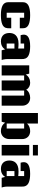

<svg xmlns="http://www.w3.org/2000/svg" viewBox="1744 -2620 893 4422"><g transform="rotate(90 2191.0 -408.5)"><path d="M630.4 -220.2V-172.9Q630.4 -153.8 628.9 -132.1Q627.4 -110.4 619.1 -89.1Q610.8 -67.9 592.5 -48.6Q574.2 -29.3 540.8 -14.4Q507.3 0.5 455.6 9.3Q403.8 18.1 328.6 18.1Q255.4 18.1 204.8 9.3Q154.3 0.5 121.1 -14.2Q87.9 -28.8 69.3 -48.3Q50.8 -67.9 42 -88.9Q33.2 -109.9 31.5 -131.6Q29.8 -153.3 29.8 -172.9V-465.8Q29.8 -485.4 31.5 -506.8Q33.2 -528.3 42 -549.3Q50.8 -570.3 69.3 -589.6Q87.9 -608.9 121.1 -623.5Q154.3 -638.2 204.8 -647Q255.4 -655.8 328.6 -655.8Q399.9 -655.8 450 -647.9Q500 -640.1 533.4 -626.5Q566.9 -612.8 586.4 -595.2Q606 -577.6 615.7 -557.6Q625.5 -537.6 627.9 -517.1Q630.4 -496.6 630.4 -477.5V-417.5H387.7V-517.6H272.5V-115.7H387.7V-220.2Z M1138.2 0 1116.2 -81.5Q1103.5 -56.6 1084 -38.1Q1064.5 -19.5 1040.5 -7.1Q1016.6 5.4 989.5 11.5Q962.4 17.6 935.5 17.6Q879.4 17.6 841.6 0.7Q803.7 -16.1 781 -43.7Q758.3 -71.3 748.8 -106.7Q739.3 -142.1 739.3 -179.7Q739.3 -218.3 750.7 -255.6Q762.2 -293 790.3 -322.5Q818.4 -352.1 866 -370.1Q913.6 -388.2 985.8 -388.2Q1010.7 -388.2 1039.6 -386.7Q1068.4 -385.3 1097.2 -381.8V-517.6H981.9V-436L789.6 -436.5Q784.2 -455.6 780.8 -474.1Q777.3 -492.7 777.3 -509.8Q777.3 -539.1 789.8 -565.7Q802.2 -592.3 832.8 -612.3Q863.3 -632.3 914.8 -644Q966.3 -655.8 1044.9 -655.8Q1115.7 -655.8 1165 -647Q1214.4 -638.2 1247.1 -623.5Q1279.8 -608.9 1298.3 -589.6Q1316.9 -570.3 1326.2 -549.1Q1335.4 -527.8 1337.6 -506.1Q1339.8 -484.4 1339.8 -464.8V-125.5Q1339.8 -102.1 1343 -80.1Q1346.2 -58.1 1350.1 -40Q1355 -19 1360.8 0ZM981.9 -293.9V-115.7H1097.2V-293.9Z M1484.4 0V-634.8H1675.3L1697.8 -553.2Q1710.4 -578.6 1731 -597.9Q1751.5 -617.2 1776.9 -630.1Q1802.2 -643.1 1830.8 -649.7Q1859.4 -656.2 1887.7 -656.2Q1911.6 -656.2 1934.8 -650.6Q1958 -645 1978.5 -633.5Q1999 -622.1 2016.1 -605Q2033.2 -587.9 2044.9 -564.9Q2058.6 -587.4 2079.3 -604.5Q2100.1 -621.6 2125 -633.1Q2149.9 -644.5 2177.7 -650.4Q2205.6 -656.2 2233.4 -656.2Q2267.1 -656.2 2299.6 -645Q2332 -633.8 2357.4 -610.8Q2382.8 -587.9 2398.2 -553.5Q2413.6 -519 2413.6 -472.7V0H2180.7V-517.6H2064.9Q2065.4 -515.1 2065.4 -512.5Q2065.4 -509.8 2065.4 -507.3V0H1832.5V-517.6H1717.3V0Z M2825.2 -835V-585.4Q2856.4 -620.1 2902.1 -638.2Q2947.8 -656.2 3000 -656.2Q3034.7 -656.2 3067.6 -645Q3100.6 -633.8 3126.2 -610.4Q3151.9 -586.9 3167.5 -551Q3183.1 -515.1 3183.1 -466.3V-184.1Q3183.1 -132.8 3167.2 -94.7Q3151.4 -56.6 3125.2 -31.5Q3099.1 -6.3 3065.4 5.9Q3031.7 18.1 2996.6 18.1Q2967.3 18.1 2939.5 11.7Q2911.6 5.4 2886.7 -7.1Q2861.8 -19.5 2841.1 -38.3Q2820.3 -57.1 2805.7 -81.5L2783.2 0H2582.5V-835ZM2825.2 -115.7H2940.4V-517.6H2825.2Z M3560.1 0H3317.4V-634.8H3560.1ZM3560.1 -835V-719.2H3317.4V-835Z M4075.2 0 4053.2 -81.5Q4040.5 -56.6 4021 -38.1Q4001.5 -19.5 3977.5 -7.1Q3953.6 5.4 3926.5 11.5Q3899.4 17.6 3872.6 17.6Q3816.4 17.6 3778.6 0.7Q3740.7 -16.1 3718 -43.7Q3695.3 -71.3 3685.8 -106.7Q3676.3 -142.1 3676.3 -179.7Q3676.3 -218.3 3687.7 -255.6Q3699.2 -293 3727.3 -322.5Q3755.4 -352.1 3803 -370.1Q3850.6 -388.2 3922.9 -388.2Q3947.8 -388.2 3976.6 -386.7Q4005.4 -385.3 4034.2 -381.8V-517.6H3918.9V-436L3726.6 -436.5Q3721.2 -455.6 3717.8 -474.1Q3714.4 -492.7 3714.4 -509.8Q3714.4 -539.1 3726.8 -565.7Q3739.3 -592.3 3769.8 -612.3Q3800.3 -632.3 3851.8 -644Q3903.3 -655.8 3981.9 -655.8Q4052.7 -655.8 4102.1 -647Q4151.4 -638.2 4184.1 -623.5Q4216.8 -608.9 4235.4 -589.6Q4253.9 -570.3 4263.2 -549.1Q4272.5 -527.8 4274.7 -506.1Q4276.9 -484.4 4276.9 -464.8V-125.5Q4276.9 -102.1 4280 -80.1Q4283.2 -58.1 4287.1 -40Q4292 -19 4297.9 0ZM3918.9 -293.9V-115.7H4034.2V-293.9Z"/></g></svg>

Font: Coda Caption ExtraBold
Style: Regular
Weight: 800
Designer: vernon adams
Foundry: vernon adams
Version: Version 1.002